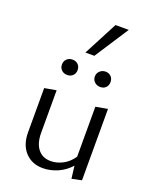

<svg xmlns="http://www.w3.org/2000/svg" viewBox="-159 -952 838 1047"><g transform="rotate(20 260.5 -429.0)"><path d="M78 -151V-408L146 -420V-173Q146 -113 172.5 -79.5Q199 -46 247 -46Q282 -46 316.5 -64Q351 -82 375 -118V-408L444 -420V-6L387 6L378 -67Q346 -31 304 -13Q262 5 219 5Q156 5 117 -37Q78 -79 78 -151ZM125 -562Q125 -582 138 -594.5Q151 -607 171 -607Q191 -607 203.5 -594.5Q216 -582 216 -562Q216 -543 203.5 -530.5Q191 -518 171 -518Q151 -518 138 -530.5Q125 -543 125 -562ZM316 -562Q316 -581 329.5 -594Q343 -607 363 -607Q382 -607 394.5 -594.5Q407 -582 407 -562Q407 -543 395 -530.5Q383 -518 363 -518Q343 -518 329.5 -530.5Q316 -543 316 -562ZM326 -864H403L275 -667H223Z"/></g></svg>

Font: LXGW Bright GB
Style: Regular
Weight: 400
Designer: Christian Thalmann (Catharsis Fonts)
Foundry: LXGW / Christian Thalmann (Catharsis Fonts) / Fontworks Inc.
Version: Version 5.510